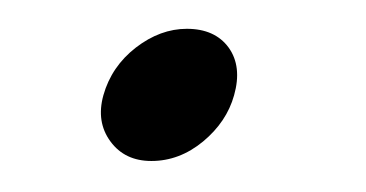

<svg xmlns="http://www.w3.org/2000/svg" viewBox="-20 -104 248 130"><path d="M82.5 5Q64.5 5 54.8 -8.2Q45 -21.5 50 -39.5Q55.5 -59 72 -71.8Q88.5 -84.5 106.5 -84.5Q125.5 -84.5 134.8 -71.8Q144 -59 138.5 -39.5Q133.5 -21.5 117.5 -8.2Q101.5 5 82.5 5Z"/></svg>

Font: Fraunces 9pt SuperSoft Thin
Style: Italic
Weight: 100
Italic angle: -16°
Version: Version 1.000;[0bf87f6ff]